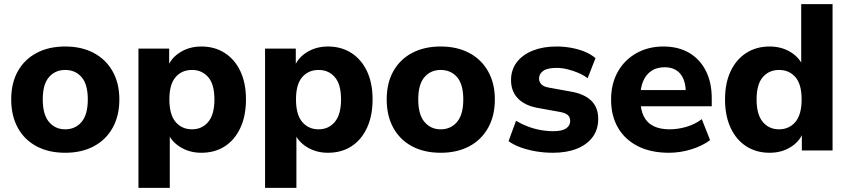

<svg xmlns="http://www.w3.org/2000/svg" viewBox="-20 -725 4089 925"><path d="M294 11Q215 11 156.5 -20Q98 -51 66 -109Q34 -167 34 -246Q34 -325 66 -382Q98 -439 156.5 -470Q215 -501 294 -501Q373 -501 431.5 -470Q490 -439 522.5 -381.5Q555 -324 555 -246Q555 -167 522.5 -109Q490 -51 431.5 -20Q373 11 294 11ZM294 -102Q343 -102 373 -137.5Q403 -173 403 -246Q403 -319 373 -353.5Q343 -388 294 -388Q246 -388 216 -353.5Q186 -319 186 -246Q186 -173 216 -137.5Q246 -102 294 -102Z M647 180V-491H795V-394H785Q800 -442 845.5 -471.5Q891 -501 950 -501Q1014 -501 1062.5 -470Q1111 -439 1138 -382Q1165 -325 1165 -246Q1165 -167 1138 -109Q1111 -51 1063 -20Q1015 11 950 11Q892 11 847 -17.5Q802 -46 786 -92H798V180ZM905 -102Q953 -102 983 -137.5Q1013 -173 1013 -246Q1013 -319 983 -353.5Q953 -388 905 -388Q856 -388 826 -353.5Q796 -319 796 -246Q796 -173 826 -137.5Q856 -102 905 -102Z M1257 180V-491H1405V-394H1395Q1410 -442 1455.5 -471.5Q1501 -501 1560 -501Q1624 -501 1672.5 -470Q1721 -439 1748 -382Q1775 -325 1775 -246Q1775 -167 1748 -109Q1721 -51 1673 -20Q1625 11 1560 11Q1502 11 1457 -17.5Q1412 -46 1396 -92H1408V180ZM1515 -102Q1563 -102 1593 -137.5Q1623 -173 1623 -246Q1623 -319 1593 -353.5Q1563 -388 1515 -388Q1466 -388 1436 -353.5Q1406 -319 1406 -246Q1406 -173 1436 -137.5Q1466 -102 1515 -102Z M2103 11Q2024 11 1965.5 -20Q1907 -51 1875 -109Q1843 -167 1843 -246Q1843 -325 1875 -382Q1907 -439 1965.5 -470Q2024 -501 2103 -501Q2182 -501 2240.5 -470Q2299 -439 2331.5 -381.5Q2364 -324 2364 -246Q2364 -167 2331.5 -109Q2299 -51 2240.5 -20Q2182 11 2103 11ZM2103 -102Q2152 -102 2182 -137.5Q2212 -173 2212 -246Q2212 -319 2182 -353.5Q2152 -388 2103 -388Q2055 -388 2025 -353.5Q1995 -319 1995 -246Q1995 -173 2025 -137.5Q2055 -102 2103 -102Z M2644 11Q2601 11 2561 4Q2521 -3 2488 -15Q2455 -27 2430 -45L2466 -143Q2491 -128 2520.5 -116.5Q2550 -105 2582 -99Q2614 -93 2645 -93Q2688 -93 2707.5 -106.5Q2727 -120 2727 -142Q2727 -162 2714 -172Q2701 -182 2676 -186L2571 -205Q2509 -216 2475.5 -250.5Q2442 -285 2442 -339Q2442 -389 2470 -425.5Q2498 -462 2547.5 -481.5Q2597 -501 2660 -501Q2696 -501 2730 -495Q2764 -489 2794.5 -477Q2825 -465 2849 -445L2811 -348Q2792 -363 2766 -374Q2740 -385 2713 -391.5Q2686 -398 2662 -398Q2617 -398 2597 -383.5Q2577 -369 2577 -347Q2577 -330 2588.5 -318.5Q2600 -307 2624 -303L2729 -284Q2794 -273 2828 -240.5Q2862 -208 2862 -152Q2862 -101 2835 -64.5Q2808 -28 2759 -8.5Q2710 11 2644 11Z M3203 11Q3116 11 3053.5 -20.5Q2991 -52 2957.5 -109.5Q2924 -167 2924 -245Q2924 -321 2956 -378.5Q2988 -436 3045.5 -468.5Q3103 -501 3176 -501Q3248 -501 3300 -470.5Q3352 -440 3380.5 -384Q3409 -328 3409 -251V-213H3048V-291H3300L3284 -277Q3284 -338 3257.5 -369.5Q3231 -401 3182 -401Q3145 -401 3119 -384Q3093 -367 3079 -335Q3065 -303 3065 -258V-250Q3065 -199 3080.5 -166.5Q3096 -134 3127.5 -118Q3159 -102 3206 -102Q3246 -102 3287 -114Q3328 -126 3361 -151L3401 -50Q3364 -22 3310.5 -5.5Q3257 11 3203 11Z M3688 11Q3624 11 3575.5 -20Q3527 -51 3500 -109Q3473 -167 3473 -246Q3473 -325 3500 -382Q3527 -439 3575.5 -470Q3624 -501 3688 -501Q3746 -501 3790.5 -473Q3835 -445 3851 -400H3840V-705H3991V0H3843V-97H3852Q3838 -48 3792.5 -18.5Q3747 11 3688 11ZM3733 -102Q3782 -102 3812 -137.5Q3842 -173 3842 -246Q3842 -319 3812 -353.5Q3782 -388 3733 -388Q3685 -388 3655 -353.5Q3625 -319 3625 -246Q3625 -173 3655 -137.5Q3685 -102 3733 -102Z"/></svg>

Font: Nunito Sans 12pt ExtraBold
Style: Regular
Weight: 800
Designer: Vernon Adams
Foundry: Vernon Adams
Version: Version 3.101;gftools[0.9.27]